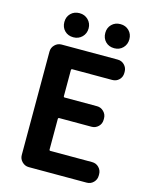

<svg xmlns="http://www.w3.org/2000/svg" viewBox="-136 -1032 886 1120"><g transform="rotate(15 307.0 -472.0)"><path d="M148.4 0Q125 0 107.9 -17.1Q90.8 -34.2 90.8 -57.6V-682.6Q90.8 -706.1 107.9 -723.1Q125 -740.2 148.4 -740.2H487.3Q511.7 -740.2 528.3 -723.1Q544.9 -706.1 544.9 -682.6V-674.8Q544.9 -650.4 528.3 -633.8Q511.7 -617.2 487.3 -617.2H246.1Q239.3 -617.2 239.3 -609.4V-453.1Q239.3 -446.3 246.1 -446.3H441.4Q464.8 -446.3 481.9 -429.2Q499 -412.1 499 -388.7V-379.9Q499 -355.5 481.9 -338.9Q464.8 -322.3 441.4 -322.3H246.1Q239.3 -322.3 239.3 -314.5V-130.9Q239.3 -124 246.1 -124H498Q522.5 -124 539.1 -106.9Q555.7 -89.8 555.7 -66.4V-57.6Q555.7 -34.2 539.1 -17.1Q522.5 0 498 0ZM203.1 -798.8Q170.9 -798.8 150.4 -819.3Q129.9 -839.8 129.9 -872.1Q129.9 -903.3 150.4 -923.8Q170.9 -944.3 203.1 -944.3Q234.4 -944.3 255.4 -923.3Q276.4 -902.3 276.4 -872.1Q276.4 -840.8 255.4 -819.8Q234.4 -798.8 203.1 -798.8ZM450.2 -798.8Q418 -798.8 397.5 -819.3Q377 -839.8 377 -872.1Q377 -903.3 397.5 -923.8Q418 -944.3 450.2 -944.3Q481.4 -944.3 502 -923.8Q522.5 -903.3 522.5 -872.1Q522.5 -840.8 502 -819.8Q481.4 -798.8 450.2 -798.8Z"/></g></svg>

Font: Gen Jyuu Gothic Bold
Style: Bold
Weight: 700
Designer: [Source Han Sans]
Ryoko NISHIZUKA  (kana & ideographs); Paul D. Hunt (Latin, Greek & Cyrillic); Wenlong ZHANG  (bopomofo
Version: Version 1.002.20150607